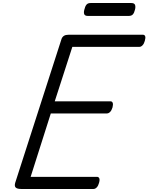

<svg xmlns="http://www.w3.org/2000/svg" viewBox="-20 -1246 979 1266"><path d="M119 0Q94 0 84 -9Q74 -18 80 -40L386 -990Q391 -1003 402 -1010Q413 -1017 433 -1017H922Q933 -1017 937 -1007.5Q941 -998 935 -977Q930 -958 920 -947.5Q910 -937 899 -937H457L341 -578H708Q719 -578 723 -568Q727 -558 722 -538Q716 -518 706 -508Q696 -498 685 -498H315L182 -80H619Q630 -80 634.5 -70.5Q639 -61 633 -40Q628 -21 618 -10.5Q608 0 597 0ZM559 -1141Q540 -1141 535.5 -1152.5Q531 -1164 536 -1182Q541 -1204 550 -1215Q559 -1226 577 -1226H846Q866 -1226 870.5 -1213.5Q875 -1201 870 -1182Q865 -1161 856 -1151Q847 -1141 829 -1141Z"/></svg>

Font: Playwrite CO
Style: Regular
Weight: 400
Designer: Veronika Burian, José Scaglione
Foundry: TypeTogether
Version: Version 1.000